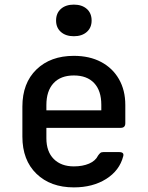

<svg xmlns="http://www.w3.org/2000/svg" viewBox="-20 -802 640 832"><path d="M300 10Q199 10 138 -49Q77 -108 77 -210V-340Q77 -442 138 -501Q199 -560 300 -560Q368 -560 418 -533.5Q468 -507 495.5 -459Q523 -411 523 -347V-268Q523 -248 503 -248H181V-203Q181 -145 213 -113Q245 -81 300 -81Q338 -81 366 -93Q394 -105 405 -128Q410 -135 414.5 -139Q419 -143 428 -143H496Q519 -143 514 -125Q498 -63 440 -26.5Q382 10 300 10ZM181 -347V-324H419V-348Q419 -409 388 -442Q357 -475 300 -475Q243 -475 212 -441.5Q181 -408 181 -347ZM300 -645Q265 -645 244 -663.5Q223 -682 223 -713Q223 -745 244 -763.5Q265 -782 300 -782Q335 -782 356 -763.5Q377 -745 377 -713Q377 -682 356 -663.5Q335 -645 300 -645Z"/></svg>

Font: Pitagon Sans Mono SemiBold
Style: Regular
Weight: 600
Monospace: yes
Designer: Travis Tran
Foundry: Pitagon
Version: Version 1.001; ttfautohint (v1.8.4.7-5d5b);gftools[0.9.26]